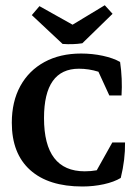

<svg xmlns="http://www.w3.org/2000/svg" viewBox="-20 -693 514 722"><path d="M290 8.3Q162.1 8.3 93.3 -53.7Q24.4 -115.7 24.4 -231.4Q24.4 -311 56.4 -369.4Q88.4 -427.7 147 -459.7Q205.6 -491.7 285.2 -491.7Q327.1 -491.7 366.7 -483.2Q406.2 -474.6 431.6 -460Q440.9 -396 437 -334H391.1L350.1 -423.3Q314 -434.6 276.9 -434.6Q145.5 -434.6 145.5 -249Q145.5 -48.8 298.8 -48.8Q322.3 -48.8 343.8 -52.7L402.3 -157.2H450.2Q451.2 -93.3 434.1 -23.9Q409.2 -8.8 370.4 -0.2Q331.5 8.3 290 8.3ZM215.3 -527.8 99.6 -636.2 128.4 -669.9 252.9 -600.1 374 -673.3 403.3 -641.1 289.6 -530.3Q254.4 -524.9 215.3 -527.8Z"/></svg>

Font: Markazi Text SemiBold
Style: Regular
Weight: 600
Designer: Borna Izadpanah (Arabic designer), Fiona Ross (Arabic design director) and Florian Runge (Latin designer)
Foundry: Borna Izadpanah and Florian Runge
Version: Version 1.001; ttfautohint (v1.8.3)